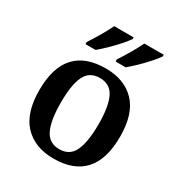

<svg xmlns="http://www.w3.org/2000/svg" viewBox="-181 -891 962 1027"><g transform="rotate(30 300.0 -378.0)"><path d="M298 10Q183 10 116.5 -59.5Q50 -129 50 -270Q50 -410 113.5 -479Q177 -548 301 -548Q417 -548 483 -479Q549 -410 549 -270Q549 -129 485.5 -59.5Q422 10 298 10ZM300 -49Q364 -49 390 -105Q416 -161 416 -270Q416 -379 389.5 -433.5Q363 -488 299 -488Q235 -488 209 -433.5Q183 -379 183 -270Q183 -161 209.5 -105Q236 -49 300 -49ZM327 -619Q348 -651 372 -691.5Q396 -732 412 -766H532V-756Q521 -739 495.5 -710Q470 -681 440.5 -652.5Q411 -624 389 -606H327ZM141 -619Q162 -651 186 -691.5Q210 -732 226 -766H346V-756Q335 -739 309.5 -710Q284 -681 254.5 -652.5Q225 -624 203 -606H141Z"/></g></svg>

Font: Noto Serif Myanmar SemiBold
Style: Regular
Weight: 600
Designer: Ben Mitchell and the Monotype Design Team
Foundry: Monotype Imaging Inc.
Version: Version 2.106; ttfautohint (v1.8.4.7-5d5b)